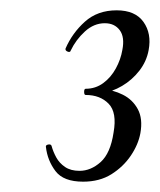

<svg xmlns="http://www.w3.org/2000/svg" viewBox="-20 -749 310 372"><path d="M176 -568V-577Q199 -575 218 -565.5Q237 -556 247 -537.5Q257 -519 252 -491Q248 -469 233.5 -447.5Q219 -426 196 -411.5Q173 -397 141 -397Q103 -397 87.5 -417.5Q72 -438 69 -464Q68 -468 73.5 -469Q79 -470 80 -466Q83 -455 89 -444Q95 -433 106 -425.5Q117 -418 134 -418Q156 -418 175 -435Q194 -452 200 -492Q207 -531 190.5 -548Q174 -565 146 -565Q143 -565 143 -571Q143 -577 146 -577Q165 -577 180 -588Q195 -599 204.5 -616.5Q214 -634 217 -652Q222 -677 212 -690.5Q202 -704 183 -704Q162 -704 144.5 -688Q127 -672 117 -651Q116 -647 111 -649Q106 -651 107 -655Q120 -685 144.5 -707Q169 -729 206 -729Q242 -729 258 -706.5Q274 -684 268 -652Q264 -630 250 -612Q236 -594 216.5 -582.5Q197 -571 176 -568Z"/></svg>

Font: Cormorant Garamond Light Medium
Style: Italic
Weight: 500
Italic angle: -10°
Version: Version 4.001